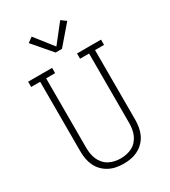

<svg xmlns="http://www.w3.org/2000/svg" viewBox="-231 -1080 1062 1200"><g transform="rotate(-30 300.0 -480.0)"><path d="M300 8Q273 8 246.5 3Q220 -2 196 -14.5Q172 -27 153 -46.5Q134 -66 122.5 -90.5Q111 -115 106.5 -141.5Q102 -168 102 -195V-697H37V-735H210V-697H145V-195Q145 -174 148.5 -152.5Q152 -131 160.5 -111.5Q169 -92 183.5 -75.5Q198 -59 217 -49Q236 -39 257.5 -34.5Q279 -30 300 -30Q321 -30 342.5 -34.5Q364 -39 383 -49Q402 -59 416.5 -75.5Q431 -92 439.5 -111.5Q448 -131 451.5 -152.5Q455 -174 455 -195V-697H390V-735H563V-697H498V-195Q498 -168 493.5 -141.5Q489 -115 477.5 -90.5Q466 -66 447 -46.5Q428 -27 404 -14.5Q380 -2 353.5 3Q327 8 300 8ZM277 -807 161 -942 197 -968 300 -837 403 -968 439 -942 323 -807Z"/></g></svg>

Font: Iosevka Curly Slab XLtEx
Style: Regular
Weight: 200
Width: 7
Monospace: yes
Designer: Belleve Invis
Foundry: Belleve Invis
Version: Version 11.1.0; ttfautohint (v1.8.3)